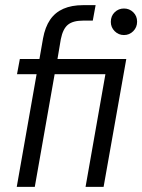

<svg xmlns="http://www.w3.org/2000/svg" viewBox="-20 -725 552 745"><path d="M45 0 122 -437H46L57 -496H133L147 -576Q155 -620 174.5 -648.5Q194 -677 226 -691Q258 -705 302 -705H351L340 -645H302Q263 -645 243.5 -629Q224 -613 216 -573L203 -496H470L382 0H312L389 -437H192L115 0ZM461 -589Q440 -589 425 -604Q410 -619 410 -640Q410 -663 425 -677.5Q440 -692 461 -692Q482 -692 497 -677.5Q512 -663 512 -641Q512 -619 497 -604Q482 -589 461 -589Z"/></svg>

Font: DM Sans 36pt Light
Style: Italic
Weight: 300
Italic angle: -10°
Designer: Colophon Foundry, Jonny Pinhorn
Foundry: Colophon Foundry
Version: Version 4.004;gftools[0.9.30]